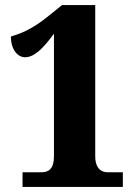

<svg xmlns="http://www.w3.org/2000/svg" viewBox="-20 -738 537 758"><path d="M69 0H465V-58H405C371 -58 356 -84 356 -120V-718H225L164 -669C104 -621 58 -604 23 -594C23 -543 49 -512 79 -512C115 -512 150 -546 193 -605V-120C193 -73 173 -58 145 -58H69Z"/></svg>

Font: Noto Serif Georgian Condensed Black
Style: Regular
Weight: 900
Width: 3
Designer: Monotype Design Team, Akaki Razmadze
Foundry: Google LLC
Version: Version 2.003